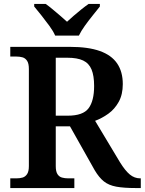

<svg xmlns="http://www.w3.org/2000/svg" viewBox="-20 -951 732 971"><path d="M32 0V-49H63Q80 -49 94 -53Q108 -57 117 -70.5Q126 -84 126 -111V-602Q126 -630 117 -643.5Q108 -657 94 -661Q80 -665 63 -665H32V-714H334Q426 -714 485 -693Q544 -672 572.5 -630Q601 -588 601 -526Q601 -473 580.5 -436Q560 -399 528 -376Q496 -353 461 -340L587 -130Q613 -88 636.5 -68.5Q660 -49 689 -49H692V0H667Q606 0 568 -7Q530 -14 505.5 -33.5Q481 -53 459 -90L334 -312H262V-111Q262 -84 270.5 -70.5Q279 -57 293.5 -53Q308 -49 325 -49H356V0ZM323 -366Q400 -366 428 -403.5Q456 -441 456 -516Q456 -568 443 -599.5Q430 -631 400.5 -645Q371 -659 321 -659H262V-366ZM259 -771Q249 -794 229.5 -820.5Q210 -847 189.5 -873Q169 -899 153 -918V-931H211Q227 -920 246 -904Q265 -888 284.5 -871.5Q304 -855 319 -841Q334 -855 353 -871.5Q372 -888 392 -904Q412 -920 428 -931H485V-918Q470 -899 449 -873Q428 -847 409 -820.5Q390 -794 379 -771Z"/></svg>

Font: Noto Serif Armenian SemiBold
Style: Regular
Weight: 600
Version: Version 2.007